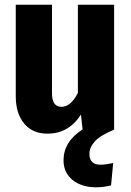

<svg xmlns="http://www.w3.org/2000/svg" viewBox="-20 -551 557 816"><path d="M360 103Q360 149 407 149Q428 149 461 142L452 237Q420 245 388 245Q327 245 288.5 214Q250 183 250 130Q250 51 331 -1L324 -64Q272 17 182 17Q118 17 82.5 -26Q47 -69 47 -142V-531H201V-154Q201 -97 241 -97Q281 -97 311 -156V-531H465V0Q405 25 382.5 50.5Q360 76 360 103Z"/></svg>

Font: Fira Sans Condensed
Style: Bold
Weight: 700
Width: 3
Designer: bBox Type GmbH & Carrois Corporate GbR & Edenspiekermann AG
Foundry: bBox Type GmbH & Carrois Corporate GbR & Edenspiekermann AG
Version: Version 4.301